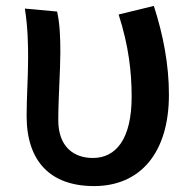

<svg xmlns="http://www.w3.org/2000/svg" viewBox="-20 -582 655 649"><path d="M64 -553C74 -491 75 -433 75 -386C75 -320 70 -255 70 -190C70 -38 149 47 298 47C453 47 551 -64 551 -262C551 -363 532 -463 500 -562L381 -533C415 -427 425 -339 425 -255C425 -112 372 -48 294 -48C230 -48 177 -85 177 -176C177 -249 184 -346 184 -405C184 -458 182 -503 173 -543Z"/></svg>

Font: GenEiGothic-pro-SemiBold
Style: Regular
Weight: 500
Designer: Ryoko NISHIZUKA (kana & ideographs); Paul D. Hunt (Latin, Greek & Cyrillic); Wenlong ZHANG (bopomofo); Sandoll Communica
Foundry: Adobe Systems Incorporated; o_tamon
Version: Version 1.000.140830